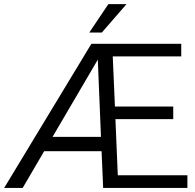

<svg xmlns="http://www.w3.org/2000/svg" viewBox="-20 -927 963 947"><path d="M904.3 -62.5V0H488.8L481 -181.2H197.8L91.8 0H0.5L430.7 -710.9H874V-648.9H536.1L546.9 -401.4H834.5V-339.4H549.3L561 -62.5ZM239.3 -252H478L462.4 -632.8ZM420.4 -766.6 514.6 -906.7H604L482.4 -766.6Z"/></svg>

Font: Vazirmatn UI Light
Style: Regular
Weight: 300
Designer: Saber Rastikerdar
Foundry: Saber Rastikerdar
Version: Version 33.003